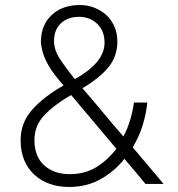

<svg xmlns="http://www.w3.org/2000/svg" viewBox="-20 -732 707 764"><path d="M559 0Q538 -26 517.5 -50Q497 -74 475 -100Q437 -51 381 -19.5Q325 12 255 12Q214 12 179 0Q144 -12 118 -35.5Q92 -59 77 -93.5Q62 -128 62 -174Q62 -244 108.5 -296Q155 -348 233 -392Q193 -437 173 -471.5Q153 -506 147 -537Q145 -546 143.5 -555Q142 -564 143 -572Q145 -635 187 -673.5Q229 -712 298 -712Q328 -712 355 -701.5Q382 -691 402.5 -672.5Q423 -654 435 -627Q447 -600 447 -567Q447 -508 411.5 -464.5Q376 -421 308 -381Q350 -333 389.5 -285Q429 -237 471 -189Q488 -221 498 -255Q508 -289 513 -324H566Q562 -281 548 -234.5Q534 -188 508 -146Q539 -109 569.5 -73Q600 -37 631 0ZM257 -39Q317 -39 362.5 -66.5Q408 -94 443 -140Q398 -194 353 -247Q308 -300 263 -354Q194 -314 155.5 -272.5Q117 -231 117 -175Q117 -109 156 -74Q195 -39 257 -39ZM195 -569Q195 -534 217.5 -499Q240 -464 278 -417Q335 -449 365 -484.5Q395 -520 396 -560V-561Q396 -610 366.5 -637.5Q337 -665 295 -665Q249 -665 222 -639Q195 -613 195 -569Z"/></svg>

Font: Transpass ExtraLight
Style: Regular
Weight: 200
Designer: Delve Withrington
Foundry: Delve Fonts
Version: Version 1.001;December 18, 2019;FontCreator 12.0.0.2547 64-b